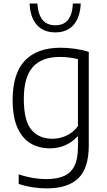

<svg xmlns="http://www.w3.org/2000/svg" viewBox="-20 -814 592 1064"><path d="M83.5 205V152.5Q163 178.5 235.5 178.5Q297 178.5 335.5 161Q374 143.5 393 104.5Q412 65.5 412 0V-57H408Q382 -27.5 343 -9.8Q304 8 256 8Q196.5 8 150.5 -18.8Q104.5 -45.5 77.2 -105.2Q50 -165 50 -260Q50 -405.5 117.2 -477.5Q184.5 -549.5 316 -549.5Q355.5 -549.5 396.8 -543.5Q438 -537.5 472 -526.5V-8Q472 117.5 414.2 173.8Q356.5 230 237.5 230Q200.5 230 158.8 223.5Q117 217 83.5 205ZM412 -115.5V-486Q391.5 -491.5 365 -495Q338.5 -498.5 311.5 -498.5Q212 -498.5 162 -442.8Q112 -387 112 -265.5Q112 -145 154 -95Q196 -45 270.5 -45Q311.5 -45 349.5 -63Q387.5 -81 412 -115.5ZM144 -794.5H187Q191 -734.5 215.2 -704.2Q239.5 -674 286.5 -674Q333.5 -674 357.2 -704.2Q381 -734.5 384 -794.5H427.5Q424 -717.5 387.8 -676Q351.5 -634.5 286.5 -634.5Q221.5 -634.5 184.2 -676.2Q147 -718 144 -794.5Z"/></svg>

Font: Encode Sans Light
Style: Regular
Weight: 300
Designer: Multiple Designers
Foundry: Impallari Type
Version: Version 2.000